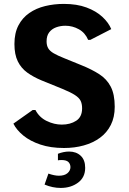

<svg xmlns="http://www.w3.org/2000/svg" viewBox="-20 -741 652 974"><path d="M304.7 9.8Q236.8 9.8 185.1 -7.6Q133.3 -24.9 98.6 -53.2Q64 -81.5 47.9 -113.8L146 -183.1H159.7Q179.2 -145.5 217 -127.2Q254.9 -108.9 293.5 -108.9Q336.4 -108.9 366.5 -128.4Q396.5 -147.9 396.5 -191.4Q396.5 -214.4 388.9 -229.7Q381.3 -245.1 359.9 -259Q338.4 -272.9 296.9 -290L189.9 -333.5Q148.9 -350.6 118.2 -372.8Q87.4 -395 70.3 -429.7Q53.2 -464.4 53.2 -517.6Q53.2 -573.2 73.5 -612.1Q93.8 -650.9 128.7 -675Q163.6 -699.2 209 -710.2Q254.4 -721.2 303.7 -721.2Q370.1 -721.2 418.7 -703.1Q467.3 -685.1 499 -655.8Q530.8 -626.5 544.4 -593.3L438 -538.6H427.2Q412.1 -574.7 380.1 -592.5Q348.1 -610.4 311.5 -610.4Q286.6 -610.4 264.6 -602.3Q242.7 -594.2 229.5 -576.9Q216.3 -559.6 216.3 -531.2Q216.3 -510.3 224.6 -496.1Q232.9 -481.9 252.7 -470.5Q272.5 -459 305.7 -445.8L393.1 -410.2Q445.3 -389.2 483.4 -364.7Q521.5 -340.3 541.7 -301.5Q562 -262.7 562 -199.2Q562 -146.5 542.2 -107.2Q522.5 -67.9 487.1 -42Q451.7 -16.1 405 -3.2Q358.4 9.8 304.7 9.8ZM288.1 212.4Q246.6 212.4 206.1 195.3L225.6 139.6Q240.7 145 254.2 147.7Q267.6 150.4 278.8 150.4Q307.1 150.4 322.3 137.5Q337.4 124.5 337.4 106.4Q336.9 90.3 326.7 80.6Q316.4 70.8 292 70.8Q288.1 70.8 283.4 71Q278.8 71.3 273.9 72.3V39.1Q303.2 27.8 330.6 27.8Q366.7 27.8 389.4 49.1Q412.1 70.3 412.1 110.4Q412.1 158.7 376 185.5Q339.8 212.4 288.1 212.4Z"/></svg>

Font: Comme
Style: Bold
Weight: 700
Version: Version 1.000;gftools[0.9.27]